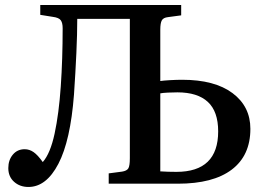

<svg xmlns="http://www.w3.org/2000/svg" viewBox="-20 -730 1055 763"><path d="M93 13Q59 13 36 -7.5Q13 -28 13 -62Q13 -94 31 -115.5Q49 -137 78 -137Q97 -137 113.5 -125.5Q130 -114 150 -86Q180 -120 197 -199Q214 -278 221.5 -386.5Q229 -495 229 -618Q229 -639 221.5 -649.5Q214 -660 190 -663L140 -671V-710H700V-669L648 -662Q629 -660 623 -649Q617 -638 617 -612V-408Q630 -410 656 -411.5Q682 -413 704 -413Q833 -413 904 -360Q975 -307 975 -218Q975 -112 901 -56Q827 0 687 0H412V-41L465 -48Q484 -51 490 -61Q496 -71 496 -101V-655H287Q287 -596 283.5 -519Q280 -442 274 -354Q260 -171 212 -79Q164 13 93 13ZM617 -49Q648 -47 681 -47Q847 -47 847 -208Q847 -287 806 -325Q765 -363 685 -363Q667 -363 647 -362Q627 -361 617 -359Z"/></svg>

Font: Literata 36pt Medium
Style: Regular
Weight: 500
Designer: Latin by Veronika Burian and Jose Scaglione. Greek by Irene Vlachou. Cyrillic by Vera Evstafieva.
Foundry: TypeTogether
Version: Version 3.002